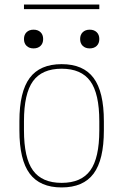

<svg xmlns="http://www.w3.org/2000/svg" viewBox="-20 -811 540 841"><path d="M250 10Q155 10 110 -50.5Q65 -111 65 -240V-280Q65 -409 110 -469.5Q155 -530 250 -530Q345 -530 390 -469.5Q435 -409 435 -280V-240Q435 -111 390 -50.5Q345 10 250 10ZM250 -10Q336 -10 375.5 -64.5Q415 -119 415 -240V-280Q415 -401 375.5 -455.5Q336 -510 250 -510Q164 -510 124.5 -455.5Q85 -401 85 -280V-240Q85 -119 124.5 -64.5Q164 -10 250 -10ZM127 -599Q108 -599 96.5 -610Q85 -621 85 -640Q85 -659 96.5 -670Q108 -681 127 -681Q146 -681 157.5 -670Q169 -659 169 -640Q169 -621 157.5 -610Q146 -599 127 -599ZM373 -599Q354 -599 342.5 -610Q331 -621 331 -640Q331 -659 342.5 -670Q354 -681 373 -681Q392 -681 403.5 -670Q415 -659 415 -640Q415 -621 403.5 -610Q392 -599 373 -599ZM85 -771V-791H415V-771Z"/></svg>

Font: M PLUS 1 Code Thin
Style: Regular
Weight: 250
Designer: Coji Morishita
Foundry: UNDERFOREST DESIGN
Version: Version 1.002